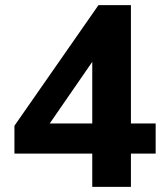

<svg xmlns="http://www.w3.org/2000/svg" viewBox="-20 -725 640 745"><path d="M338 0V-129H36V-237L362 -705H488V-246H584V-129H488V0ZM338 -246V-485L173 -246Z"/></svg>

Font: Mulish ExtraBold
Style: Regular
Weight: 800
Designer: Vernon Adams
Foundry: Vernon Adams
Version: Version 3.603; ttfautohint (v1.8.3)